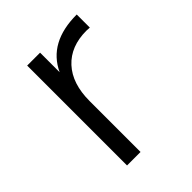

<svg xmlns="http://www.w3.org/2000/svg" viewBox="-157 -622 715 715"><g transform="rotate(-45 200.5 -265.0)"><path d="M99 0V-526H167V-423Q217 -530 364 -530V-461Q361 -461 355 -461.5Q349 -462 347 -462Q264 -462 217 -411Q170 -360 170 -268V0Z"/></g></svg>

Font: Belfius21
Style: Regular
Weight: 400
Designer: Montserrat's base design by Julieta Ulanovsky, modified by Coast SPRL for Belfius Bank NV.
Foundry: Montserrat's base design by Julieta Ulanovsky, modified by Coast SPRL for Belfius Bank NV.
Version: Version 2.000;FEAKit 1.0